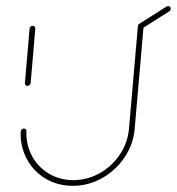

<svg xmlns="http://www.w3.org/2000/svg" viewBox="-20 -602 573 622"><path d="M68.9 -323.7Q64.8 -323.7 62.6 -326.5Q60.4 -329.3 60.7 -333L75.9 -509.3Q76.3 -513 79.3 -515.7Q82.2 -518.5 85.9 -518.5Q89.6 -518.5 92.2 -515.7Q94.8 -513 94.4 -509.3L79.3 -333Q78.5 -328.9 75.6 -326.3Q72.6 -323.7 68.9 -323.7ZM436.7 -526.7Q440.4 -526.7 443 -524.1Q445.6 -521.5 445.2 -517.4L416.3 -184.4Q411.9 -134.1 383.3 -91.9Q354.8 -49.6 310.4 -24.8Q265.9 0 215.9 0Q167 0 127.8 -23.3Q88.5 -46.7 66.9 -87Q45.2 -127.4 47 -175.6Q47.4 -179.3 50.4 -182.4Q53.3 -185.6 57.4 -185.6Q61.1 -185.6 63.5 -183Q65.9 -180.4 65.6 -176.7Q64.1 -133.3 83.5 -97Q103 -60.7 138.3 -39.6Q173.7 -18.5 217.4 -18.5Q262.6 -18.5 302.6 -40.7Q342.6 -63 368.1 -101.1Q393.7 -139.3 397.8 -184.4L426.7 -517.4Q427 -521.1 429.8 -523.9Q432.6 -526.7 436.7 -526.7ZM435.2 -508.1Q431.5 -508.1 429.1 -510.6Q426.7 -513 426.7 -516.7Q426.7 -518.9 428 -521.3Q429.3 -523.7 431.1 -524.8L519.3 -580.7Q521.1 -582.2 524.8 -582.2Q528.5 -582.2 530.7 -580Q533 -577.8 533 -574.4Q533 -568.5 528.9 -565.6L440.4 -509.6Q438.5 -508.1 435.2 -508.1Z"/></svg>

Font: 26F Galaxy Sans Hairline
Style: Italic
Weight: 50
Italic angle: -5°
Designer: C₂₉H₂₅N₃O₅
Version: Version 1.200